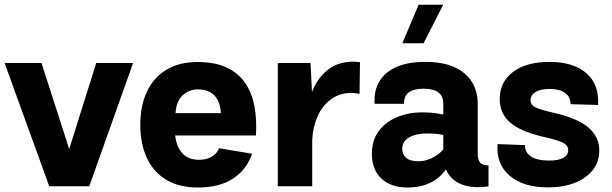

<svg xmlns="http://www.w3.org/2000/svg" viewBox="-22 -811 2665 836"><path d="M397 -536.6 279.3 -162.1 158.7 -536.6H-2L192.4 0H366.7L557.6 -536.6Z M740.7 -221.2H1092.3Q1096.7 -287.6 1086.4 -345.5Q1076.2 -403.3 1047.1 -447.3Q1018.1 -491.2 966.8 -516.1Q915.5 -541 838.4 -541Q757.3 -541 701.7 -506.8Q646 -472.7 617.4 -411.4Q588.9 -350.1 588.9 -268.1Q588.9 -186 616.9 -124.5Q645 -63 700.9 -28.8Q756.8 5.4 840.3 5.4Q933.6 5.4 992.7 -33.4Q1051.8 -72.3 1075.7 -141.6L932.1 -165.5Q923.3 -143.1 900.4 -129.2Q877.4 -115.2 845.7 -115.2Q796.9 -115.2 771.5 -144Q746.1 -172.9 740.7 -221.2ZM742.2 -318.4Q745.6 -370.6 773.4 -396.2Q801.3 -421.9 839.8 -421.9Q868.7 -421.9 890.1 -411.1Q911.6 -400.4 924.6 -377.7Q937.5 -355 939.9 -318.4Z M1187.5 -536.6V0H1337.4V-390.1L1330.1 -536.6ZM1543.5 -402.3 1545.4 -540Q1539.1 -541 1532.2 -541.7Q1525.4 -542.5 1518.6 -542.5Q1455.6 -542.5 1413.8 -513.2Q1372.1 -483.9 1347.4 -435.1Q1322.8 -386.2 1311.5 -326.9Q1300.3 -267.6 1298.3 -207.5L1337.4 -201.2Q1339.8 -257.3 1360.6 -304Q1381.3 -350.6 1418.7 -378.4Q1456.1 -406.2 1507.3 -406.2Q1526.9 -406.2 1543.5 -402.3Z M1829.6 -541.5Q1754.4 -541.5 1704.1 -519.3Q1653.8 -497.1 1629.6 -456.3Q1605.5 -415.5 1608.9 -358.9H1736.8Q1736.8 -393.6 1758.5 -409.2Q1780.3 -424.8 1822.8 -424.8Q1865.2 -424.8 1886.7 -408.7Q1908.2 -392.6 1908.2 -358.9V-142.1Q1908.2 -81.5 1934.6 -47.6Q1960.9 -13.7 2005.6 -2.4Q2050.3 8.8 2105 0.5V-90.8Q2078.1 -90.8 2068.1 -103.5Q2058.1 -116.2 2058.1 -141.1V-358.9Q2058.1 -413.1 2032.7 -454.3Q2007.3 -495.6 1956.5 -518.6Q1905.8 -541.5 1829.6 -541.5ZM1959.5 -154.8 1912.6 -164.6Q1905.8 -156.7 1895 -147Q1884.3 -137.2 1869.9 -128.7Q1855.5 -120.1 1837.4 -114.5Q1819.3 -108.9 1797.9 -108.9Q1763.2 -108.9 1746.3 -123.8Q1729.5 -138.7 1729.5 -164.1Q1729.5 -195.8 1759.8 -212.9Q1790 -230 1838.4 -230Q1859.4 -230 1879.2 -228Q1898.9 -226.1 1917.5 -221.2L1965.3 -298.3Q1931.2 -308.1 1894.8 -314.9Q1858.4 -321.8 1814.9 -321.8Q1757.8 -321.8 1708 -301.5Q1658.2 -281.2 1627.7 -241.2Q1597.2 -201.2 1597.2 -141.6Q1597.2 -72.3 1638.9 -33.4Q1680.7 5.4 1751.5 5.4Q1797.9 5.4 1832.3 -7.1Q1866.7 -19.5 1891.4 -41.7Q1916 -64 1932.6 -93Q1949.2 -122.1 1959.5 -154.8ZM1800.8 -790.5 1730 -622.6H1822.3L1907.7 -790.5Z M2369.6 -541.5Q2270 -541.5 2211.9 -497.8Q2153.8 -454.1 2153.8 -379.4Q2153.8 -317.4 2199.2 -277.6Q2244.6 -237.8 2346.2 -214.8Q2402.8 -202.1 2427.5 -190.4Q2452.1 -178.7 2452.1 -157.7Q2452.1 -135.7 2430.7 -123.8Q2409.2 -111.8 2368.7 -111.8Q2317.4 -111.8 2290.5 -129.2Q2263.7 -146.5 2263.7 -179.2L2144.5 -183.6Q2137.7 -97.2 2197 -46.1Q2256.3 4.9 2363.8 4.9Q2431.2 4.9 2481.4 -15.1Q2531.7 -35.2 2559.6 -71.3Q2587.4 -107.4 2587.4 -155.8Q2587.4 -215.8 2539.1 -256.6Q2490.7 -297.4 2384.8 -320.8Q2331.1 -333 2309.6 -343.5Q2288.1 -354 2288.1 -374Q2288.1 -397.5 2310.3 -410.6Q2332.5 -423.8 2370.6 -423.8Q2414.1 -423.8 2438.2 -406.5Q2462.4 -389.2 2462.4 -357.4L2582 -354Q2587.9 -442.4 2531.7 -491.9Q2475.6 -541.5 2369.6 -541.5Z"/></svg>

Font: Estedad-FD-VF Thin
Style: Regular
Weight: 100
Designer: Amin Abedi
Version: Version 5.0